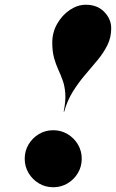

<svg xmlns="http://www.w3.org/2000/svg" viewBox="-20 -778 488 808"><path d="M448 -659Q448 -620.5 432.2 -588.5Q416.5 -556.5 391.5 -526.2Q366.5 -496 339 -464Q311.5 -432 287.5 -394Q263.5 -356 250 -308H248Q257 -353 254.8 -384.2Q252.5 -415.5 244 -439.2Q235.5 -463 225.2 -485.2Q215 -507.5 207.5 -534.2Q200 -561 200 -599Q200 -642 220.8 -678.2Q241.5 -714.5 274 -736.2Q306.5 -758 341 -758Q390 -758 419 -727.8Q448 -697.5 448 -659ZM84 -110Q84 -143 100.2 -170.2Q116.5 -197.5 143.8 -213.8Q171 -230 204 -230Q237 -230 264.2 -213.8Q291.5 -197.5 307.8 -170.2Q324 -143 324 -110Q324 -77 307.8 -49.8Q291.5 -22.5 264.2 -6.2Q237 10 204 10Q171 10 143.8 -6.2Q116.5 -22.5 100.2 -49.8Q84 -77 84 -110Z"/></svg>

Font: Bodoni* 72pt Fatface
Style: Italic
Weight: 900
Italic angle: -13°
Version: Version 2.3